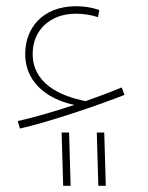

<svg xmlns="http://www.w3.org/2000/svg" viewBox="-20 -357 475 617"><path d="M44 56C132 37 302 -21 380 -52L371 -76C335 -61 295 -46 255 -32C170 -49 85 -90 85 -184C85 -260 141 -313 224 -313C246 -313 273 -309 295 -302L299 -325C275 -333 251 -337 225 -337C115 -337 61 -265 61 -184C61 -76 157 -32 219 -20C150 3 83 22 37 32ZM296 240H320L315 69H291ZM183 240H207L202 69H178Z"/></svg>

Font: Noto Sans Arabic UI Th
Style: Regular
Weight: 100
Designer: Monotype Design Team, Nadine Chahine and Nizar Qandah
Foundry: Monotype Imaging Inc.
Version: Version 2.010